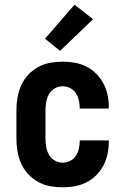

<svg xmlns="http://www.w3.org/2000/svg" viewBox="-20 -791 540 819"><path d="M247 8Q220 8 193 3Q166 -2 142 -15.5Q118 -29 99.5 -49Q81 -69 70 -94Q59 -119 54.5 -146Q50 -173 50 -200V-320Q50 -347 54.5 -374Q59 -401 70 -426Q81 -451 99.5 -471Q118 -491 142 -504.5Q166 -518 193 -523Q220 -528 247 -528Q273 -528 298.5 -523.5Q324 -519 347.5 -507.5Q371 -496 389.5 -477.5Q408 -459 420.5 -436Q433 -413 438.5 -387.5Q444 -362 444 -336V-328H320V-332Q320 -348 316 -364.5Q312 -381 303 -394.5Q294 -408 278.5 -415.5Q263 -423 247 -423Q229 -423 213 -413.5Q197 -404 188.5 -388.5Q180 -373 177 -355.5Q174 -338 174 -320V-200Q174 -182 177 -164.5Q180 -147 188.5 -131.5Q197 -116 213 -106.5Q229 -97 247 -97Q263 -97 278.5 -104.5Q294 -112 303 -125.5Q312 -139 316 -155.5Q320 -172 320 -188V-192H444V-184Q444 -158 438.5 -132.5Q433 -107 420.5 -84Q408 -61 389.5 -42.5Q371 -24 347.5 -12.5Q324 -1 298.5 3.5Q273 8 247 8ZM236 -574 172 -626 298 -771 377 -709Z"/></svg>

Font: Iosevka Term Curly Extrabold
Style: Regular
Weight: 800
Designer: Belleve Invis
Foundry: Belleve Invis
Version: Version 32.3.0